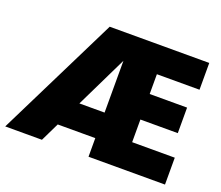

<svg xmlns="http://www.w3.org/2000/svg" viewBox="-117 -875 1205 1046"><g transform="rotate(20 485.5 -352.5)"><path d="M485.8 -556.2 339.8 -255.9H485.8ZM929.2 -549.8H682.1V-435.1H898.9V-287.1H682.1V-155.8H929.2V0H485.8V-107.9H268.1L215.8 0H2.9L352.1 -705.1H929.2Z"/></g></svg>

Font: Poppins ExtraBold
Style: Regular
Weight: 800
Designer: Ninad Kale (Devanagari), Jonny Pinhorn (Latin)
Foundry: Indian Type Foundry
Version: Version 3.200;PS 1.000;hotconv 16.6.54;makeotf.lib2.5.65590